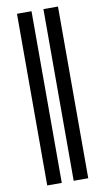

<svg xmlns="http://www.w3.org/2000/svg" viewBox="-103 -784 574 1047"><g transform="rotate(-10 184.0 -260.5)"><path d="M70.3 214.8V-735.8H150.9V214.8ZM216.8 214.8V-735.8H297.4V214.8Z"/></g></svg>

Font: Charis SIL
Style: Bold
Weight: 700
Foundry: SIL International
Version: Version 4.112